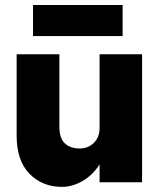

<svg xmlns="http://www.w3.org/2000/svg" viewBox="-20 -712 620 750"><path d="M109 -692.5H459V-571H109ZM212 -216.5Q212 -171.5 233.5 -151.8Q255 -132 291 -132Q324.5 -132 346.8 -154.2Q369 -176.5 369 -211V-500H535V0H369V-70Q342 -27.5 302.2 -4.8Q262.5 18 222 18Q145.5 18 95.2 -33.2Q45 -84.5 45 -181.5V-500H212Z"/></svg>

Font: Overused Grotesk ExtraBold
Style: Regular
Weight: 800
Version: Version 0.004